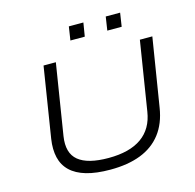

<svg xmlns="http://www.w3.org/2000/svg" viewBox="-125 -1023 1180 1161"><g transform="rotate(-15 464.5 -443.0)"><path d="M426 8Q337 8 275.5 -10Q214 -28 177.5 -63Q141 -98 129 -149Q117 -200 127 -265L197 -705H274L203 -261Q187 -158 245 -110.5Q303 -63 433 -63Q565 -63 640 -116Q715 -169 731 -273L800 -705H878L809 -277Q794 -181 745 -117.5Q696 -54 616 -23Q536 8 426 8ZM624 -809 637 -894H727L714 -809ZM393 -809 406 -894H497L483 -809Z"/></g></svg>

Font: Nunito Sans 7pt Expanded Light
Style: Italic
Weight: 300
Width: 7
Italic angle: -9°
Designer: Vernon Adams
Foundry: Vernon Adams
Version: Version 3.101;gftools[0.9.27]